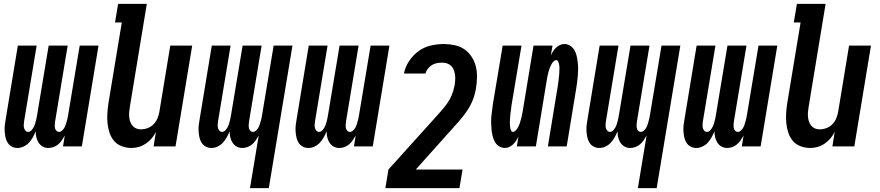

<svg xmlns="http://www.w3.org/2000/svg" viewBox="-20 -755 4540 990"><path d="M70 8Q54 8 40.5 0.5Q27 -7 19 -20Q11 -33 8 -48.5Q5 -64 4 -79.5Q3 -95 5 -111.5Q7 -128 10 -144L72 -520H169L104 -128Q103 -120 102.5 -111.5Q102 -103 104 -95Q106 -87 111.5 -81Q117 -75 125 -75Q134 -75 140.5 -81.5Q147 -88 151.5 -95.5Q156 -103 159 -111Q162 -119 164 -127.5Q166 -136 168 -144Q170 -152 171 -160L231 -520H329L264 -128Q263 -120 262.5 -111.5Q262 -103 263.5 -95Q265 -87 270.5 -81Q276 -75 285 -75Q293 -75 300 -81.5Q307 -88 311.5 -95.5Q316 -103 318.5 -111Q321 -119 323.5 -127.5Q326 -136 328 -144Q330 -152 331 -160L391 -520H488L402 0H305L314 -56Q307 -44 299 -32Q291 -20 280.5 -11Q270 -2 256.5 3Q243 8 230 8Q213 8 200 0.5Q187 -7 179 -19.5Q171 -32 167.5 -47Q164 -62 164 -78Q158 -63 149.5 -47.5Q141 -32 129.5 -19.5Q118 -7 102 0.5Q86 8 70 8Z M658 8Q632 8 608 -1Q584 -10 568.5 -28Q553 -46 545 -70Q537 -94 534.5 -119Q532 -144 533.5 -170Q535 -196 539 -222L608 -639H573L589 -735H737L650 -207Q648 -194 646.5 -180.5Q645 -167 646 -154Q647 -141 651 -129Q655 -117 662.5 -107.5Q670 -98 681.5 -93Q693 -88 706 -88Q724 -88 741.5 -94.5Q759 -101 772 -114.5Q785 -128 792 -145Q799 -162 802 -180L858 -520H971L885 0H772L784 -75Q775 -57 762 -41.5Q749 -26 732 -14.5Q715 -3 696 2.5Q677 8 658 8Z M1269 215 1314 -56Q1307 -44 1299 -32Q1291 -20 1280.5 -11Q1270 -2 1256.5 3Q1243 8 1230 8Q1213 8 1200 0.5Q1187 -7 1179 -19.5Q1171 -32 1167.5 -47Q1164 -62 1164 -78Q1158 -63 1149.5 -47.5Q1141 -32 1129.5 -19.5Q1118 -7 1102 0.5Q1086 8 1070 8Q1054 8 1040.5 0.5Q1027 -7 1019 -20Q1011 -33 1008 -48.5Q1005 -64 1004 -79.5Q1003 -95 1005 -111.5Q1007 -128 1010 -144L1072 -520H1169L1104 -128Q1103 -120 1102.5 -111.5Q1102 -103 1104 -95Q1106 -87 1111.5 -81Q1117 -75 1125 -75Q1134 -75 1140.5 -81.5Q1147 -88 1151.5 -95.5Q1156 -103 1159 -111Q1162 -119 1164 -127.5Q1166 -136 1168 -144Q1170 -152 1171 -160L1231 -520H1329L1264 -128Q1263 -120 1262.5 -111.5Q1262 -103 1263.5 -95Q1265 -87 1270.5 -81Q1276 -75 1285 -75Q1293 -75 1300 -81.5Q1307 -88 1311.5 -95.5Q1316 -103 1318.5 -111Q1321 -119 1323.5 -127.5Q1326 -136 1328 -144Q1330 -152 1331 -160L1391 -520H1488L1366 215Z M1570 8Q1554 8 1540.5 0.5Q1527 -7 1519 -20Q1511 -33 1508 -48.5Q1505 -64 1504 -79.5Q1503 -95 1505 -111.5Q1507 -128 1510 -144L1572 -520H1669L1604 -128Q1603 -120 1602.5 -111.5Q1602 -103 1604 -95Q1606 -87 1611.5 -81Q1617 -75 1625 -75Q1634 -75 1640.5 -81.5Q1647 -88 1651.5 -95.5Q1656 -103 1659 -111Q1662 -119 1664 -127.5Q1666 -136 1668 -144Q1670 -152 1671 -160L1731 -520H1829L1764 -128Q1763 -120 1762.5 -111.5Q1762 -103 1763.5 -95Q1765 -87 1770.5 -81Q1776 -75 1785 -75Q1793 -75 1800 -81.5Q1807 -88 1811.5 -95.5Q1816 -103 1818.5 -111Q1821 -119 1823.5 -127.5Q1826 -136 1828 -144Q1830 -152 1831 -160L1891 -520H1988L1902 0H1805L1814 -56Q1807 -44 1799 -32Q1791 -20 1780.5 -11Q1770 -2 1756.5 3Q1743 8 1730 8Q1713 8 1700 0.5Q1687 -7 1679 -19.5Q1671 -32 1667.5 -47Q1664 -62 1664 -78Q1658 -63 1649.5 -47.5Q1641 -32 1629.5 -19.5Q1618 -7 1602 0.5Q1586 8 1570 8Z M1967 215 1983 119 2220 -144Q2237 -163 2254 -182Q2271 -201 2285.5 -221.5Q2300 -242 2309.5 -265Q2319 -288 2323 -311L2324 -313Q2326 -327 2327 -340.5Q2328 -354 2326.5 -367Q2325 -380 2320.5 -392.5Q2316 -405 2307.5 -414Q2299 -423 2286.5 -427.5Q2274 -432 2260 -432Q2247 -432 2233 -429.5Q2219 -427 2207 -419.5Q2195 -412 2186 -400.5Q2177 -389 2174 -376H2063Q2069 -409 2089 -439.5Q2109 -470 2137.5 -491Q2166 -512 2200.5 -520Q2235 -528 2268 -528Q2297 -528 2325 -522Q2353 -516 2375 -500.5Q2397 -485 2412 -462Q2427 -439 2433.5 -412Q2440 -385 2439.5 -356Q2439 -327 2434 -298Q2429 -267 2417 -237.5Q2405 -208 2386.5 -181Q2368 -154 2346 -129Q2324 -104 2302 -80L2124 119H2365L2349 215Z M2584 8Q2567 8 2553 -1Q2539 -10 2531.5 -24Q2524 -38 2520 -54Q2516 -70 2514.5 -86.5Q2513 -103 2512.5 -120Q2512 -137 2513.5 -154Q2515 -171 2517.5 -188Q2520 -205 2522 -222L2572 -520H2669L2617 -209Q2616 -202 2615.5 -194.5Q2615 -187 2613.5 -180Q2612 -173 2611.5 -166Q2611 -159 2610.5 -152Q2610 -145 2609.5 -137.5Q2609 -130 2609 -123Q2609 -116 2609.5 -109Q2610 -102 2611 -95.5Q2612 -89 2615 -82Q2618 -75 2625 -75Q2632 -75 2638 -81Q2644 -87 2648 -93.5Q2652 -100 2655.5 -107.5Q2659 -115 2661 -122Q2663 -129 2665 -136Q2667 -143 2669 -150.5Q2671 -158 2672 -165.5Q2673 -173 2675 -180L2731 -520H2829L2820 -469Q2825 -480 2831.5 -490Q2838 -500 2846.5 -508.5Q2855 -517 2866.5 -522.5Q2878 -528 2889 -528Q2906 -528 2920 -519Q2934 -510 2942 -496Q2950 -482 2953.5 -466Q2957 -450 2959 -433.5Q2961 -417 2961 -400Q2961 -383 2959.5 -366Q2958 -349 2956 -332Q2954 -315 2951 -298L2902 0H2805L2856 -311Q2857 -318 2858 -325.5Q2859 -333 2860 -340Q2861 -347 2861.5 -354Q2862 -361 2863 -368Q2864 -375 2864 -382.5Q2864 -390 2864.5 -397Q2865 -404 2864.5 -411Q2864 -418 2862.5 -424.5Q2861 -431 2858 -438Q2855 -445 2848 -445Q2841 -445 2835 -439Q2829 -433 2825 -426.5Q2821 -420 2818 -412.5Q2815 -405 2812.5 -398Q2810 -391 2808 -384Q2806 -377 2804.5 -369.5Q2803 -362 2801.5 -354.5Q2800 -347 2799 -340L2743 0H2645L2653 -51Q2648 -40 2641.5 -30Q2635 -20 2626.5 -11.5Q2618 -3 2606.5 2.5Q2595 8 2584 8Z M3269 215 3314 -56Q3307 -44 3299 -32Q3291 -20 3280.5 -11Q3270 -2 3256.5 3Q3243 8 3230 8Q3213 8 3200 0.5Q3187 -7 3179 -19.5Q3171 -32 3167.5 -47Q3164 -62 3164 -78Q3158 -63 3149.5 -47.5Q3141 -32 3129.5 -19.5Q3118 -7 3102 0.5Q3086 8 3070 8Q3054 8 3040.5 0.5Q3027 -7 3019 -20Q3011 -33 3008 -48.5Q3005 -64 3004 -79.5Q3003 -95 3005 -111.5Q3007 -128 3010 -144L3072 -520H3169L3104 -128Q3103 -120 3102.5 -111.5Q3102 -103 3104 -95Q3106 -87 3111.5 -81Q3117 -75 3125 -75Q3134 -75 3140.5 -81.5Q3147 -88 3151.5 -95.5Q3156 -103 3159 -111Q3162 -119 3164 -127.5Q3166 -136 3168 -144Q3170 -152 3171 -160L3231 -520H3329L3264 -128Q3263 -120 3262.5 -111.5Q3262 -103 3263.5 -95Q3265 -87 3270.5 -81Q3276 -75 3285 -75Q3293 -75 3300 -81.5Q3307 -88 3311.5 -95.5Q3316 -103 3318.5 -111Q3321 -119 3323.5 -127.5Q3326 -136 3328 -144Q3330 -152 3331 -160L3391 -520H3488L3366 215Z M3570 8Q3554 8 3540.5 0.5Q3527 -7 3519 -20Q3511 -33 3508 -48.5Q3505 -64 3504 -79.5Q3503 -95 3505 -111.5Q3507 -128 3510 -144L3572 -520H3669L3604 -128Q3603 -120 3602.5 -111.5Q3602 -103 3604 -95Q3606 -87 3611.5 -81Q3617 -75 3625 -75Q3634 -75 3640.5 -81.5Q3647 -88 3651.5 -95.5Q3656 -103 3659 -111Q3662 -119 3664 -127.5Q3666 -136 3668 -144Q3670 -152 3671 -160L3731 -520H3829L3764 -128Q3763 -120 3762.5 -111.5Q3762 -103 3763.5 -95Q3765 -87 3770.5 -81Q3776 -75 3785 -75Q3793 -75 3800 -81.5Q3807 -88 3811.5 -95.5Q3816 -103 3818.5 -111Q3821 -119 3823.5 -127.5Q3826 -136 3828 -144Q3830 -152 3831 -160L3891 -520H3988L3902 0H3805L3814 -56Q3807 -44 3799 -32Q3791 -20 3780.5 -11Q3770 -2 3756.5 3Q3743 8 3730 8Q3713 8 3700 0.5Q3687 -7 3679 -19.5Q3671 -32 3667.5 -47Q3664 -62 3664 -78Q3658 -63 3649.5 -47.5Q3641 -32 3629.5 -19.5Q3618 -7 3602 0.5Q3586 8 3570 8Z M4158 8Q4132 8 4108 -1Q4084 -10 4068.5 -28Q4053 -46 4045 -70Q4037 -94 4034.5 -119Q4032 -144 4033.5 -170Q4035 -196 4039 -222L4108 -639H4073L4089 -735H4237L4150 -207Q4148 -194 4146.5 -180.5Q4145 -167 4146 -154Q4147 -141 4151 -129Q4155 -117 4162.5 -107.5Q4170 -98 4181.5 -93Q4193 -88 4206 -88Q4224 -88 4241.5 -94.5Q4259 -101 4272 -114.5Q4285 -128 4292 -145Q4299 -162 4302 -180L4358 -520H4471L4385 0H4272L4284 -75Q4275 -57 4262 -41.5Q4249 -26 4232 -14.5Q4215 -3 4196 2.5Q4177 8 4158 8Z"/></svg>

Font: Iosevka Term Curly Oblique
Style: Bold
Weight: 700
Italic angle: -9°
Designer: Belleve Invis
Foundry: Belleve Invis
Version: Version 32.3.0